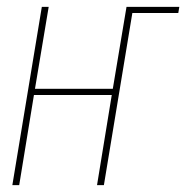

<svg xmlns="http://www.w3.org/2000/svg" viewBox="-20 -540 543 560"><path d="M16 0 102 -520H122L82 -281H309L349 -520H503L500 -502H366L283 0H263L306 -263H79L36 0Z"/></svg>

Font: Iosevka Term Curly Th Obl
Style: Regular
Weight: 100
Italic angle: -9°
Designer: Belleve Invis
Foundry: Belleve Invis
Version: Version 32.3.0